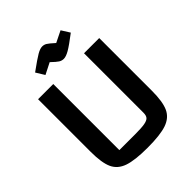

<svg xmlns="http://www.w3.org/2000/svg" viewBox="-231 -953 1099 1099"><g transform="rotate(-45 318.5 -403.5)"><path d="M71 -199V-625H194V-90H323Q373 -90 398.5 -94.5Q424 -99 433.5 -110Q443 -121 443 -143V-625H566V-199Q566 -110 545.5 -65.5Q525 -21 473 -3Q421 15 318 15Q216 15 164 -3Q112 -21 91.5 -65.5Q71 -110 71 -199ZM268 -728 199 -693 167 -745Q233 -793 258.5 -807.5Q284 -822 301 -822Q316 -822 328.5 -814.5Q341 -807 372 -779L441 -813L473 -762Q413 -716 385 -700Q357 -684 339 -684Q323 -684 309.5 -692.5Q296 -701 268 -728Z"/></g></svg>

Font: Changa Medium
Style: Regular
Weight: 500
Designer: Eduardo Rodriguez Tunni
Foundry: Eduardo Rodriguez Tunni
Version: Version 2.002; ttfautohint (v1.5) -l 8 -r 50 -G 150 -x 14 -H